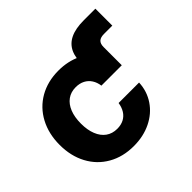

<svg xmlns="http://www.w3.org/2000/svg" viewBox="-153 -787 969 969"><g transform="rotate(-45 331.5 -302.0)"><path d="M27.5 -257.4Q27.5 -336.6 60.2 -398Q92.9 -459.4 152.1 -493.4Q211.4 -527.3 288.5 -527.3Q356.3 -527.3 410.5 -500.9Q464.7 -474.5 497.1 -427.4Q529.4 -380.4 533.6 -320.1H388.1Q384.7 -346.2 372.1 -365.6Q359.6 -385.1 338.8 -395.8Q318 -406.4 290.8 -406.4Q256.2 -406.4 231.1 -388.3Q206.1 -370.1 192.8 -336.7Q179.5 -303.3 179.5 -257.4Q179.5 -212 192.8 -178.6Q206.1 -145.1 231.2 -127.1Q256.3 -109.2 290.8 -109.2Q318.2 -109.2 338.5 -119.8Q358.8 -130.5 371 -150Q383.3 -169.5 387.5 -196.7H533.6Q530.9 -136.8 498.9 -89.4Q466.9 -41.9 412.1 -15.1Q357.3 11.7 288.5 11.7Q211.1 11.7 151.9 -22.2Q92.6 -56.1 60.1 -117.1Q27.5 -178.1 27.5 -257.4ZM396.5 -456.4Q393.4 -510.2 409.6 -545.5Q425.9 -580.8 462.7 -598.5Q499.5 -616.2 558.4 -616.2H641.2V-495.3H581.8Q556.7 -495.3 545.2 -484.3Q533.6 -473.2 533.6 -450V-320.1H404.3Z"/></g></svg>

Font: Intratopia Thin
Style: Regular
Weight: 100
Designer: Rasmus Andersson
Foundry: rsms
Version: Version 3.000;Glyphs 3.2.3 (3260)